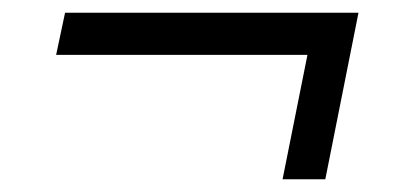

<svg xmlns="http://www.w3.org/2000/svg" viewBox="-20 -358 640 301"><path d="M490 -77 542 -338H82L68 -272H462L423 -77Z"/></svg>

Font: Braiins Sans
Style: Italic
Weight: 400
Italic angle: -11.31°
Designer: Mike Abbink, Paul van der Laan, Pieter van Rosmalen, Jiri Chlebus, Lubos Buracinsky
Foundry: Bold Monday, Sudetype
Version: Version 1.000;hotconv 1.0.109;makeotfexe 2.5.65596